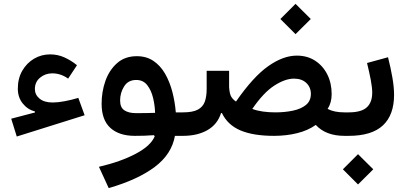

<svg xmlns="http://www.w3.org/2000/svg" viewBox="-20 -692 2066 978"><path d="M70.8 -240.2Q70.8 -292.5 93.5 -331.8Q116.2 -371.1 153.6 -393.1Q190.9 -415 235.4 -415Q274.4 -415 308.6 -399.4Q342.8 -383.8 372.1 -359.9L327.1 -291.5Q289.6 -318.4 246.1 -318.4Q210.4 -318.4 184.1 -296.4Q157.7 -274.4 157.7 -238.3Q157.7 -209.5 181.4 -189.7Q205.1 -169.9 248.5 -169.9Q274.4 -169.9 308.6 -176.3Q342.8 -182.6 378.9 -193.4L411.1 -105L65.4 3.4L37.1 -87.4L158.2 -119.1V-124Q120.1 -134.3 95.5 -165.3Q70.8 -196.3 70.8 -240.2Z M768.1 2.4 764.2 -3.4Q739.7 -1.5 714.8 -0.7Q689.9 0 666.5 0Q586.9 0 542.2 -40.5Q497.6 -81.1 497.6 -163.6Q497.6 -225.6 517.3 -280.8Q537.1 -335.9 576.9 -370.8Q616.7 -405.8 676.8 -405.8Q726.1 -405.8 761.7 -381.6Q797.4 -357.4 820.8 -316.7Q844.2 -275.9 857.7 -224.9Q871.1 -173.8 875.5 -119.6H908.2V0H871.1Q854.5 93.8 767.8 158.7Q681.2 223.6 533.7 266.1L483.9 157.7Q594.7 131.8 671.4 91.3Q748 50.8 768.1 2.4ZM770 -117.2Q769 -154.3 759.8 -193.1Q750.5 -231.9 730 -258.3Q709.5 -284.7 673.8 -284.7Q632.8 -284.7 612.3 -252Q591.8 -219.2 591.8 -180.2Q591.8 -144.5 613.5 -130.1Q635.3 -115.7 672.4 -115.7Q696.3 -115.7 720.9 -116Q745.6 -116.2 770 -117.2Z M1408.2 -595.2 1485.4 -672.4 1563 -595.2 1485.4 -518.1ZM1032.7 -331.5H1147V-248Q1149.4 -212.9 1158.4 -198.5Q1167.5 -184.1 1182.1 -174.8Q1270 -301.3 1346.2 -355Q1422.4 -408.7 1491.7 -408.7Q1545.4 -408.7 1585.2 -382.8Q1625 -356.9 1647.2 -312.7Q1669.4 -268.6 1669.4 -212.4Q1669.4 -168.9 1648.9 -137.2Q1682.1 -119.6 1734.4 -119.6H1734.9V0H1734.4Q1639.6 0 1588.4 -55.7Q1548.8 -27.3 1493.7 -13.7Q1438.5 0 1375.5 0Q1270 0 1204.6 -27.8Q1139.2 -55.7 1110.4 -116.2H1106Q1087.9 -58.6 1036.9 -29.3Q985.8 0 911.6 0H908.2Q890.1 0 890.1 -60.1Q890.1 -119.6 908.2 -119.6H911.6Q961.4 -119.6 987.5 -133.5Q1013.7 -147.5 1023.2 -174.1Q1032.7 -200.7 1032.7 -239.3ZM1477.5 -291.5Q1432.6 -291.5 1377.7 -256.3Q1322.8 -221.2 1265.1 -137.2Q1289.6 -127.9 1319.3 -123.8Q1349.1 -119.6 1382.8 -119.6Q1430.2 -119.6 1471.4 -128.2Q1512.7 -136.7 1538.1 -157.2Q1563.5 -177.7 1563.5 -213.9Q1563.5 -247.6 1540.3 -269.5Q1517.1 -291.5 1477.5 -291.5Z M1956.5 -400.4Q1970.7 -344.2 1979 -295.4Q1987.3 -246.6 1987.3 -209Q1987.3 -106.4 1930.4 -53.2Q1873.5 0 1755.9 0H1734.9Q1716.8 0 1716.8 -60.1Q1716.8 -119.6 1734.9 -119.6H1755.9Q1819.8 -119.6 1847.9 -144.8Q1876 -169.9 1876 -220.7Q1876 -245.6 1868.7 -284.4Q1861.3 -323.2 1849.6 -371.1ZM1726.6 170.4 1803.7 93.3 1881.3 170.4 1803.7 247.6Z"/></svg>

Font: Estedad-FD SemiBold
Style: Regular
Weight: 600
Designer: Amin Abedi
Version: Version 7.3